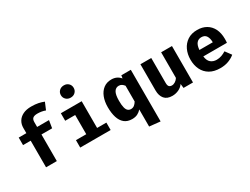

<svg xmlns="http://www.w3.org/2000/svg" viewBox="-79 -1532 3235 2486"><g transform="rotate(-30 1538.5 -288.5)"><path d="M418.5 -777.9Q477.9 -777.9 523.6 -768.5Q569.2 -759 605.1 -743.6L560.5 -637.9Q532.3 -648.7 502.6 -653.6Q472.8 -658.5 443.6 -658.5Q395.4 -658.5 374.6 -641Q353.8 -623.6 353.8 -583.1V-510.3H531.3L513.3 -397.9H353.8V0H192.8V-397.9H78.5V-510.3H192.8V-589.2Q192.8 -643.1 218.5 -685.6Q244.1 -728.2 294.4 -753.1Q344.6 -777.9 418.5 -777.9Z M922.1 -804.1Q964.1 -804.1 990.8 -777.9Q1017.4 -751.8 1017.4 -712.8Q1017.4 -673.8 990.8 -647.4Q964.1 -621 922.1 -621Q879.5 -621 852.6 -647.4Q825.6 -673.8 825.6 -712.8Q825.6 -751.8 852.6 -777.9Q879.5 -804.1 922.1 -804.1ZM1020 -510.3V-110.8H1158.5V0H703.6V-110.8H857.9V-397.9H708.7V-510.3Z M1491.8 -562.6Q1575.4 -562.6 1625.6 -501L1632.8 -544.6H1774.4V227.2L1612.3 210.3V-45.6Q1588.7 -17.4 1554.9 0Q1521 17.4 1472.8 17.4Q1403.1 17.4 1359 -18.7Q1314.9 -54.9 1294.4 -120.3Q1273.8 -185.6 1273.8 -273.8Q1273.8 -357.9 1299.2 -423.1Q1324.6 -488.2 1373.3 -525.4Q1422.1 -562.6 1491.8 -562.6ZM1534.4 -444.1Q1489.7 -444.1 1465.4 -404.4Q1441 -364.6 1441 -272.8Q1441 -205.6 1451.3 -168.7Q1461.5 -131.8 1480.3 -117.2Q1499 -102.6 1524.1 -102.6Q1552.3 -102.6 1573.8 -119Q1595.4 -135.4 1612.3 -164.6V-399.5Q1596.4 -420.5 1577.9 -432.3Q1559.5 -444.1 1534.4 -444.1Z M2080 -544.6V-171.8Q2080 -132.3 2094.6 -117.4Q2109.2 -102.6 2135.4 -102.6Q2160.5 -102.6 2185.6 -118.5Q2210.8 -134.4 2227.7 -161.5V-544.6H2389.7V0H2248.2L2241 -63.6Q2213.3 -23.6 2168.2 -3.1Q2123.1 17.4 2073.8 17.4Q1994.9 17.4 1956.4 -28.5Q1917.9 -74.4 1917.9 -151.8V-544.6Z M2673.8 -225.1Q2682.1 -158.5 2717.4 -129.5Q2752.8 -100.5 2804.6 -100.5Q2842.1 -100.5 2876.9 -112.8Q2911.8 -125.1 2944.1 -145.6L3009.2 -57.4Q2970.8 -24.6 2916.2 -3.6Q2861.5 17.4 2791.8 17.4Q2698.5 17.4 2635.4 -19.7Q2572.3 -56.9 2540.5 -122.1Q2508.7 -187.2 2508.7 -271.8Q2508.7 -352.3 2539.5 -418.2Q2570.3 -484.1 2629.5 -523.3Q2688.7 -562.6 2774.4 -562.6Q2852.3 -562.6 2909.5 -529.2Q2966.7 -495.9 2998.2 -433.3Q3029.7 -370.8 3029.7 -283.1Q3029.7 -269.2 3029 -253.3Q3028.2 -237.4 3026.7 -225.1ZM2774.4 -453.8Q2730.8 -453.8 2704.1 -422.6Q2677.4 -391.3 2671.8 -322.6H2871.8Q2871.3 -382.1 2848.7 -417.9Q2826.2 -453.8 2774.4 -453.8Z"/></g></svg>

Font: FiraCode Nerd Font
Style: Bold
Weight: 700
Designer: Carrois Corporate, Edenspiekermann AG, Nikita Prokopov
Foundry: Carrois Corporate, Edenspiekermann AG, Nikita Prokopov
Version: Version 6.002;Nerd Fonts 2.1.0